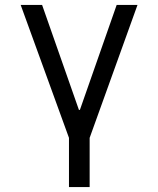

<svg xmlns="http://www.w3.org/2000/svg" viewBox="-20 -560 640 780"><path d="M260.2 200H344.2V0L538.6 -540H454L304.6 -113.6H300.6L151 -540H64L260.2 0Z"/></svg>

Font: CommitMonoV142 ExtLt
Style: Regular
Weight: 200
Monospace: yes
Designer: Eigil Nikolajsen
Foundry: Eigil Nikolajsen
Version: Version 1.142